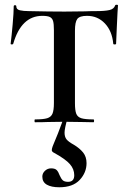

<svg xmlns="http://www.w3.org/2000/svg" viewBox="-20 -517 540 812"><path d="M36 -332Q35 -329 30 -329Q25 -329 25 -332Q29 -363 33.5 -413.5Q38 -464 38 -490Q38 -495 43.5 -495Q49 -495 49 -490Q49 -477 64 -473.5Q79 -470 102 -470Q188 -468 253 -468L340 -469Q357 -470 386 -470Q424 -470 443 -474.5Q462 -479 467 -494Q468 -497 473.5 -497Q479 -497 479 -494Q479 -488 477 -464Q476 -439 474 -401.5Q472 -364 471 -332Q471 -329 465 -329Q459 -329 459 -332Q454 -386 423.5 -418Q393 -450 348 -450Q317 -450 307 -437Q297 -424 297 -387V-81Q297 -50 302.5 -36Q308 -22 324 -17Q340 -12 375 -12Q378 -12 378 -6Q378 0 375 0Q343 0 324 -1L251 -2L181 -1Q162 0 128 0Q126 0 126 -6Q126 -12 128 -12Q163 -12 179.5 -17Q196 -22 202 -36.5Q208 -51 208 -81V-389Q208 -416 204.5 -428Q201 -440 191 -445Q181 -450 159 -450Q70 -450 36 -332ZM253 44Q253 62 261.5 72.5Q270 83 292 95Q317 110 331.5 128Q346 146 346 173Q346 213 317 244Q288 275 231 275Q197 275 178 264Q159 253 159 230Q159 216 170 205.5Q181 195 196 195Q213 195 220 202.5Q227 210 232 224Q238 238 245 245Q252 252 268 252Q294 252 294 224Q294 198 275.5 177Q257 156 210 130Q199 125 199 118Q199 112 203 101Q228 42 241 5L250 -20L266 -19Q253 27 253 44Z"/></svg>

Font: Cormorant SC SemiBold
Style: Regular
Weight: 600
Designer: Christian Thalmann (Catharsis Fonts)
Foundry: Catharsis Fonts
Version: Version 4.000